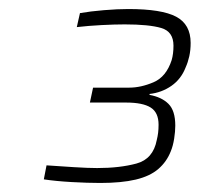

<svg xmlns="http://www.w3.org/2000/svg" viewBox="-20 -821 442 425"><path d="M202 -416Q174 -416 138.5 -418Q103 -420 77 -424L83 -455Q112 -453 143.5 -451Q175 -449 195 -449Q245 -449 282 -459Q319 -469 327 -511Q329 -519 330 -527Q331 -535 331 -545Q331 -572 313.5 -583Q296 -594 259 -594H179L186 -627H266Q292 -627 320 -639Q348 -651 360 -688Q362 -695 363 -703Q364 -711 364 -720Q364 -751 337 -759Q310 -767 256 -767Q234 -767 205 -765.5Q176 -764 150 -761L157 -792Q180 -796 210 -798.5Q240 -801 264 -801Q338 -801 370 -784Q402 -767 402 -726Q402 -710 399 -696.5Q396 -683 391 -672Q381 -646 359.5 -631Q338 -616 311 -613V-611Q338 -606 353 -591Q368 -576 368 -543Q368 -530 365.5 -514Q363 -498 358 -486Q349 -463 330.5 -447Q312 -431 280.5 -423.5Q249 -416 202 -416Z"/></svg>

Font: Saira Thin
Style: Italic
Weight: 100
Italic angle: -12°
Designer: Hector Gatti with collaboration of the Omnibus-Type team
Foundry: Omnibus-Type
Version: Version 1.101